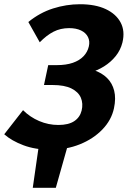

<svg xmlns="http://www.w3.org/2000/svg" viewBox="-25 -693 607 908"><path d="M130 195 162 -28H302L239 195ZM214 15Q142 15 86 -6Q30 -27 -5 -58L84 -172Q117 -139 160.5 -120.5Q204 -102 251 -102Q299 -102 326 -120Q353 -138 361 -170Q369 -203 357.5 -230.5Q346 -258 313 -274.5Q280 -291 223 -291H183L203 -385H243Q288 -385 319.5 -396Q351 -407 370 -427Q389 -447 395 -473Q401 -498 391 -518Q381 -538 358 -549Q335 -560 302 -560Q261 -560 228 -543Q195 -526 163 -493L109 -589Q163 -633 226 -653Q289 -673 353 -673Q426 -673 475 -650Q524 -627 545.5 -586.5Q567 -546 554 -492Q545 -456 522 -427.5Q499 -399 467 -379Q435 -359 398 -349Q361 -339 324 -339L332 -374Q380 -374 418 -361.5Q456 -349 481 -324.5Q506 -300 515 -264Q524 -228 514 -181Q502 -125 459 -80.5Q416 -36 352.5 -10.5Q289 15 214 15Z"/></svg>

Font: Ysabeau ExtraBold
Style: Italic
Weight: 800
Italic angle: -12°
Designer: Christian Thalmann (Catharsis Fonts)
Version: Version 2.002